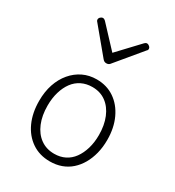

<svg xmlns="http://www.w3.org/2000/svg" viewBox="-202 -956 994 1092"><g transform="rotate(30 294.5 -410.0)"><path d="M295 19Q227 19 176.5 -15.5Q126 -50 98.5 -110.5Q71 -171 71 -250Q71 -310 87.5 -359Q104 -408 134.5 -444Q165 -480 205.5 -499.5Q246 -519 295 -519Q361 -519 411 -485Q461 -451 489.5 -390Q518 -329 518 -250Q518 -202 507.5 -161Q497 -120 478 -87Q459 -54 432 -30Q405 -6 370.5 6.5Q336 19 295 19ZM295 -31Q334 -31 365 -46.5Q396 -62 417.5 -91.5Q439 -121 451 -161.5Q463 -202 463 -250Q463 -315 442.5 -364.5Q422 -414 384.5 -441.5Q347 -469 295 -469Q256 -469 224.5 -453.5Q193 -438 171.5 -409Q150 -380 138 -339.5Q126 -299 126 -250Q126 -185 146.5 -135.5Q167 -86 205 -58.5Q243 -31 295 -31ZM440 -839Q448 -839 456 -832Q464 -825 464 -816Q464 -814 463 -810.5Q462 -807 458 -804L320 -638Q316 -632 310 -628.5Q304 -625 295 -625Q286 -625 280.5 -628.5Q275 -632 270 -638L132 -804Q129 -807 128 -810.5Q127 -814 127 -816Q127 -825 134.5 -832Q142 -839 150 -839Q155 -839 159 -837Q163 -835 167 -831L295 -694L424 -831Q428 -835 431.5 -837Q435 -839 440 -839Z"/></g></svg>

Font: Playwrite BE WAL ExtraLight
Style: Regular
Weight: 250
Version: Version 1.002